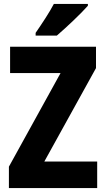

<svg xmlns="http://www.w3.org/2000/svg" viewBox="-20 -950 534 970"><path d="M424 -921V-930H252C229 -886 193 -832 160 -784V-770H267C316 -812 392 -884 424 -921ZM471 0V-134H204L465 -606V-714H31V-581H286L25 -108V0Z"/></svg>

Font: Noto Sans Khmer UI Condensed ExtraBold
Style: Regular
Weight: 800
Width: 3
Designer: Danh Hong and the Monotype Design Team
Foundry: Monotype Imaging Inc.
Version: Version 2.002